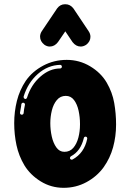

<svg xmlns="http://www.w3.org/2000/svg" viewBox="-20 -899 624 919"><path d="M284.7 0Q224.8 0 175 -30.7Q125.2 -61.4 97 -107.4Q69.8 -153 58.9 -204.2Q48 -255.4 48 -309.4Q48 -364.4 60.9 -416.1Q73.8 -467.8 103.5 -512.4Q135.1 -557.4 186.9 -584.9Q238.6 -612.4 299.5 -612.4Q360.4 -612.4 411.9 -581.4Q463.4 -550.5 491.1 -503Q517.8 -456.9 526.7 -406.2Q535.6 -355.4 535.6 -303Q535.6 -246.5 521.3 -194.1Q506.9 -141.6 475.7 -98Q443.6 -54 393.6 -27Q343.6 0 284.7 0ZM101 -425.2Q106.9 -425.2 109.4 -431.7Q128.7 -493.1 173.3 -532.2Q217.8 -571.3 267.8 -571.3Q271.3 -571.3 273.8 -573.8Q276.2 -576.2 276.2 -580.2Q276.2 -583.7 273.8 -586.1Q271.3 -588.6 267.8 -588.6Q208.9 -587.1 161.1 -545Q113.4 -503 93.1 -437.1V-434.7Q93.1 -428.7 99 -425.7ZM288.1 -172.3Q314.4 -172.3 330.7 -191.1Q347 -209.9 355 -239.9Q362.9 -269.8 362.9 -303V-305.9Q362.9 -338.1 356.2 -369.1Q349.5 -400 334.4 -420Q319.3 -440.1 295 -440.1Q268.8 -440.1 252.2 -420.3Q235.6 -400.5 228.2 -370.5Q220.8 -340.6 220.8 -309.4Q220.8 -277.7 227.7 -246Q234.7 -214.4 249.8 -193.3Q264.9 -172.3 288.1 -172.3ZM84.7 -350Q87.6 -350 90.1 -352Q92.6 -354 93.1 -357.4Q94.6 -376.2 99.5 -397.5V-399Q99.5 -402.5 96.8 -405Q94.1 -407.4 90.6 -407.4Q87.6 -407.4 85.4 -405.4Q83.2 -403.5 82.2 -400.5Q81.7 -396.5 81.2 -391.6Q77.7 -374.8 75.7 -359.4V-358.4Q75.7 -355 78 -352.5Q80.2 -350 83.7 -350ZM322.8 -134.7 327.2 -135.6Q383.2 -165.8 397.5 -234.7V-236.6Q397.5 -240.1 395.3 -242.6Q393.1 -245 389.6 -245Q386.6 -245 384.2 -243.1Q381.7 -241.1 381.2 -238.1Q366.3 -175.7 319.8 -151Q314.9 -148 314.9 -143.1L315.3 -139.6Q318.3 -134.7 322.8 -134.7ZM366.3 -676.2Q343.6 -676.2 327.2 -697.5L292.6 -749L257.4 -697.5Q241.1 -676.2 218.3 -676.2Q205 -676.2 192.6 -684.7Q171.8 -701 171.8 -723.8Q171.8 -737.1 180.2 -750L253.5 -858.9Q268.3 -878.7 291.1 -878.7H293.1Q315.8 -878.7 331.2 -858.9L404 -750Q412.9 -737.1 412.9 -722.8Q412.9 -700.5 392.6 -684.7Q379.2 -676.2 366.3 -676.2Z"/></svg>

Font: AKL FREE 002
Style: Regular
Weight: 400
Designer: AKL
Foundry: AKL
Version: Version 1.00;August 17, 2024;FontCreator 13.0.0.2675 64-bit